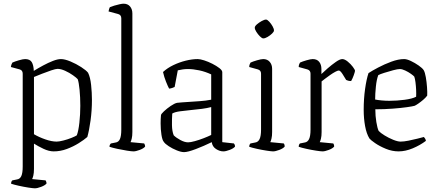

<svg xmlns="http://www.w3.org/2000/svg" viewBox="-20 -820 2370 1040"><path d="M169 200Q159 200 133.5 196Q108 192 81 186Q54 180 40 175Q40 169 42 164Q44 159 47 157L72 152Q88 150 95.5 133.5Q103 117 103 82V-421Q103 -439 87 -444L39 -457Q40 -465 42.5 -471.5Q45 -478 47 -481Q60 -487 82.5 -493.5Q105 -500 116 -500Q142 -500 152 -483.5Q162 -467 163 -436Q187 -451 214 -465.5Q241 -480 266.5 -490Q292 -500 310 -500Q331 -500 362 -487Q393 -474 420 -456.5Q447 -439 457 -426Q469 -402 473.5 -360Q478 -318 478 -279Q478 -222 470.5 -167.5Q463 -113 453 -78Q436 -63 406.5 -44.5Q377 -26 342 -13Q307 0 271 0Q245 0 215.5 -14Q186 -28 164 -42V95Q164 117 160.5 131Q157 145 154 150L227 157Q228 159 230 163.5Q232 168 232 174Q224 184 203 192Q182 200 169 200ZM287 -53Q300 -53 323.5 -59Q347 -65 368 -73.5Q389 -82 396 -87Q405 -110 410 -155.5Q415 -201 415 -247Q415 -293 411 -333.5Q407 -374 401 -391Q394 -399 375 -412.5Q356 -426 333 -436.5Q310 -447 292 -447Q282 -447 258 -439Q234 -431 207.5 -420.5Q181 -410 164 -403V-93Q191 -77 225.5 -65Q260 -53 287 -53Z M703 0Q693 0 667.5 -4Q642 -8 614.5 -14Q587 -20 573 -25Q573 -31 575.5 -36Q578 -41 581 -43L606 -48Q622 -50 629.5 -66.5Q637 -83 637 -118V-721Q637 -739 620 -744L568 -758Q569 -765 571 -771.5Q573 -778 575 -781Q584 -785 599 -789.5Q614 -794 628 -797Q642 -800 649 -800Q672 -800 684.5 -785Q697 -770 697 -747V-105Q697 -83 693.5 -69Q690 -55 687 -50L761 -43Q762 -41 764 -36.5Q766 -32 766 -26Q758 -16 737 -8Q716 0 703 0Z M977 4Q961 4 937.5 -5.5Q914 -15 894 -28Q874 -41 867 -52Q859 -61 854.5 -90Q850 -119 850 -152Q850 -164 850.5 -175Q851 -186 852 -196Q852 -202 868 -217Q884 -232 904.5 -246Q925 -260 939 -263Q947 -264 965.5 -265.5Q984 -267 1003 -268Q1030 -270 1061.5 -272Q1093 -274 1124 -280V-417Q1092 -432 1059 -439Q1026 -446 998 -446Q983 -446 969.5 -444Q956 -442 943 -439L926 -349Q922 -347 914 -344Q906 -341 896 -340Q889 -353 879 -378Q869 -403 863 -430Q887 -452 919.5 -467.5Q952 -483 986.5 -491.5Q1021 -500 1051 -500Q1064 -500 1086 -493Q1108 -486 1130.5 -474.5Q1153 -463 1168.5 -451Q1184 -439 1184 -429V-50L1247 -43Q1249 -41 1251 -36.5Q1253 -32 1253 -26Q1245 -16 1224 -8Q1203 0 1190 0Q1170 0 1150 -13Q1130 -26 1127 -50Q1084 -29 1040.5 -12.5Q997 4 977 4ZM999 -49Q1012 -49 1035.5 -55.5Q1059 -62 1083.5 -71.5Q1108 -81 1124 -89V-240Q1101 -234 1074 -230.5Q1047 -227 1015 -224Q982 -221 954 -217Q926 -213 913 -205Q911 -175 911.5 -142Q912 -109 921 -87Q934 -74 957 -61.5Q980 -49 999 -49Z M1459 0Q1450 0 1424 -4Q1398 -8 1371 -14Q1344 -20 1330 -25Q1330 -31 1332 -36Q1334 -41 1337 -43L1362 -48Q1378 -50 1386 -66.5Q1394 -83 1394 -118V-421Q1394 -439 1377 -444L1330 -457Q1330 -465 1332.5 -471.5Q1335 -478 1337 -481Q1350 -487 1372.5 -493.5Q1395 -500 1406 -500Q1428 -500 1441 -485Q1454 -470 1454 -447V-105Q1454 -83 1450.5 -69Q1447 -55 1444 -50L1517 -43Q1519 -41 1520.5 -36.5Q1522 -32 1522 -26Q1514 -16 1493 -8Q1472 0 1459 0ZM1406 -612Q1399 -612 1388 -623Q1377 -634 1368.5 -647.5Q1360 -661 1360 -670Q1360 -678 1371.5 -688Q1383 -698 1397.5 -706Q1412 -714 1421 -714Q1428 -714 1438.5 -702.5Q1449 -691 1456.5 -677.5Q1464 -664 1464 -655Q1464 -648 1453.5 -638Q1443 -628 1429.5 -620Q1416 -612 1406 -612Z M1727 0Q1718 0 1692 -4Q1666 -8 1639 -14Q1612 -20 1598 -25Q1598 -31 1600 -36Q1602 -41 1605 -43L1630 -48Q1646 -50 1654 -66.5Q1662 -83 1662 -118V-421Q1662 -439 1645 -444L1598 -457Q1598 -465 1600.5 -471.5Q1603 -478 1605 -481Q1618 -487 1640.5 -493.5Q1663 -500 1674 -500Q1697 -500 1709 -485Q1721 -470 1721 -446V-419Q1733 -431 1755 -450Q1777 -469 1799 -484.5Q1821 -500 1834 -500Q1847 -500 1863.5 -486.5Q1880 -473 1891.5 -457.5Q1903 -442 1903 -436Q1902 -429 1896 -412Q1890 -395 1882 -381Q1873 -381 1865.5 -383Q1858 -385 1855 -387Q1847 -401 1835 -419.5Q1823 -438 1815 -438Q1809 -438 1796 -431Q1783 -424 1768 -413.5Q1753 -403 1740 -393Q1727 -383 1722 -379V-105Q1722 -83 1718.5 -69Q1715 -55 1712 -50L1785 -43Q1787 -41 1788.5 -36.5Q1790 -32 1790 -26Q1782 -16 1761 -8Q1740 0 1727 0Z M2139 0Q2104 0 2070 -14Q2036 -28 2011.5 -45Q1987 -62 1981 -70Q1965 -96 1957.5 -137.5Q1950 -179 1950 -225Q1950 -285 1957.5 -338Q1965 -391 1976 -424Q1994 -436 2028 -454Q2062 -472 2100 -486Q2138 -500 2169 -500Q2184 -500 2206 -489.5Q2228 -479 2248 -465Q2268 -451 2275 -440Q2282 -428 2286.5 -402Q2291 -376 2293 -348Q2295 -320 2294 -302Q2286 -291 2272.5 -279.5Q2259 -268 2246 -259Q2233 -250 2226 -247Q2216 -244 2184.5 -239.5Q2153 -235 2107.5 -231.5Q2062 -228 2013 -228Q2013 -192 2018.5 -159Q2024 -126 2031 -111Q2041 -100 2063 -86.5Q2085 -73 2109.5 -63Q2134 -53 2150 -53Q2167 -53 2192.5 -58Q2218 -63 2241.5 -69Q2265 -75 2276 -78Q2279 -75 2282.5 -69.5Q2286 -64 2287 -57Q2255 -33 2215.5 -16.5Q2176 0 2139 0ZM2089 -274Q2130 -274 2171.5 -279.5Q2213 -285 2234 -296Q2235 -312 2234 -333.5Q2233 -355 2230.5 -374.5Q2228 -394 2224 -405Q2220 -410 2206 -420Q2192 -430 2175 -438Q2158 -446 2146 -446Q2134 -446 2109.5 -439.5Q2085 -433 2061.5 -425.5Q2038 -418 2029 -413Q2020 -390 2016 -350.5Q2012 -311 2012 -281Q2026 -278 2047 -276Q2068 -274 2089 -274Z"/></svg>

Font: Texturina 72pt ExtraLight
Style: Regular
Weight: 200
Designer: Guillermo Torres Carreño
Foundry: Omnibus-Type
Version: Version 1.002; ttfautohint (v1.8.3)